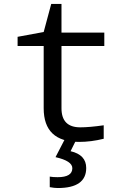

<svg xmlns="http://www.w3.org/2000/svg" viewBox="-20 -699 640 959"><path d="M498 -73.2V-5.9Q434.6 9.8 375 9.8Q198.2 9.8 198.2 -158.2V-469.2H67.9V-515.1L198.2 -539.1L235.8 -679.2H287.1V-536.1H501V-469.2H287.1V-158.2Q287.1 -63 380.9 -63Q426.3 -63 498 -73.2ZM228.5 235.8V183.1Q244.6 186 267.6 186Q341.3 186 341.3 141.1Q341.3 105 257.3 85.9L301.8 0H360.4L332.5 56.2Q410.6 74.2 410.6 140.1Q410.6 240.2 268.6 240.2Q252 240.2 228.5 235.8Z"/></svg>

Font: Apple Sans Adjectives
Style: Regular
Weight: 400
Monospace: yes
Foundry: Apple Sans Adjectives
Version: Version 0.01